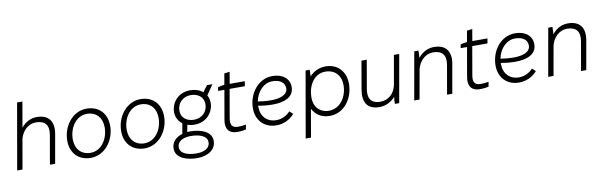

<svg xmlns="http://www.w3.org/2000/svg" viewBox="-55 -1289 6472 2062"><g transform="rotate(-10 3181.0 -257.5)"><path d="M37 0H95L152 -326C177 -416 244 -474 324 -474C423 -474 468 -419 449 -315L394 0H451L507 -317C530 -448 474 -529 343 -529C280 -529 221 -501 173 -444L221 -720H163Z M841 4C995 4 1104 -142 1104 -299C1104 -439 1015 -525 885 -525C732 -525 622 -379 622 -221C622 -81 712 4 841 4ZM847 -50C745 -50 683 -121 683 -226C683 -348 757 -469 880 -469C981 -469 1043 -398 1043 -293C1043 -172 969 -50 847 -50Z M1429 4C1583 4 1692 -142 1692 -299C1692 -439 1603 -525 1473 -525C1320 -525 1210 -379 1210 -221C1210 -81 1300 4 1429 4ZM1435 -50C1333 -50 1271 -121 1271 -226C1271 -348 1345 -469 1468 -469C1569 -469 1631 -398 1631 -293C1631 -172 1557 -50 1435 -50Z M2000 -154C2139 -154 2210 -262 2210 -356C2210 -388 2202 -416 2188 -439L2263 -549H2205C2190 -532 2170 -506 2153 -480C2118 -510 2069 -526 2015 -526C1876 -526 1805 -418 1805 -325C1805 -267 1831 -222 1872 -192L1852 -79C1780 -58 1732 -9 1732 61C1732 169 1861 205 1965 205C2082 205 2171 149 2171 52C2171 -56 2043 -91 1939 -91L1907 -90L1922 -167C1946 -158 1972 -154 2000 -154ZM1968 154C1889 154 1789 133 1789 56C1789 -9 1854 -41 1935 -41C2014 -41 2114 -20 2114 58C2114 122 2050 154 1968 154ZM2004 -207C1923 -207 1864 -253 1864 -328C1864 -413 1927 -474 2013 -474C2093 -474 2152 -427 2152 -352C2152 -267 2089 -207 2004 -207Z M2431 3C2464 4 2508 -1 2533 -8L2542 -59C2519 -54 2476 -50 2449 -51C2396 -53 2369 -80 2382 -156L2436 -467H2602L2611 -520H2446L2468 -648L2409 -640L2388 -520C2365 -518 2335 -512 2317 -506L2310 -467H2379L2324 -151C2305 -48 2352 1 2431 3Z M2864 6C2940 6 3011 -25 3062 -84L3025 -118C2988 -76 2933 -49 2873 -49C2771 -49 2706 -120 2706 -223V-236C2753 -227 2808 -221 2865 -221C2983 -221 3096 -257 3096 -372C3096 -463 3024 -523 2911 -523C2758 -523 2646 -381 2646 -216C2646 -86 2733 6 2864 6ZM2711 -281C2732 -389 2808 -468 2902 -468C2985 -468 3036 -430 3036 -368C3036 -296 2950 -269 2855 -269C2803 -269 2753 -274 2711 -281Z M3148 200H3206L3259 -105C3293 -37 3359 6 3446 6C3609 6 3708 -146 3708 -299C3708 -432 3624 -526 3492 -526C3421 -526 3361 -497 3316 -448C3318 -473 3319 -499 3318 -520H3274ZM3444 -50C3374 -50 3285 -95 3285 -224C3285 -347 3353 -471 3479 -471C3583 -471 3648 -401 3648 -295C3648 -172 3574 -50 3444 -50Z M3988 5C4056 5 4117 -25 4161 -76C4157 -48 4155 -17 4156 0H4203L4295 -520H4237L4182 -207C4165 -109 4094 -50 4008 -50C3895 -50 3872 -124 3887 -210L3941 -520H3883L3830 -212C3808 -85 3850 5 3988 5Z M4367 0H4425L4482 -321C4505 -413 4574 -474 4655 -474C4754 -474 4799 -419 4780 -315L4725 0H4782L4838 -317C4861 -448 4805 -529 4674 -529C4610 -529 4550 -501 4501 -441C4504 -472 4506 -500 4504 -520H4459Z M5077 3C5110 4 5154 -1 5179 -8L5188 -59C5165 -54 5122 -50 5095 -51C5042 -53 5015 -80 5028 -156L5082 -467H5248L5257 -520H5092L5114 -648L5055 -640L5034 -520C5011 -518 4981 -512 4963 -506L4956 -467H5025L4970 -151C4951 -48 4998 1 5077 3Z M5510 6C5586 6 5657 -25 5708 -84L5671 -118C5634 -76 5579 -49 5519 -49C5417 -49 5352 -120 5352 -223V-236C5399 -227 5454 -221 5511 -221C5629 -221 5742 -257 5742 -372C5742 -463 5670 -523 5557 -523C5404 -523 5292 -381 5292 -216C5292 -86 5379 6 5510 6ZM5357 -281C5378 -389 5454 -468 5548 -468C5631 -468 5682 -430 5682 -368C5682 -296 5596 -269 5501 -269C5449 -269 5399 -274 5357 -281Z M5828 0H5886L5943 -321C5966 -413 6035 -474 6116 -474C6215 -474 6260 -419 6241 -315L6186 0H6243L6299 -317C6322 -448 6266 -529 6135 -529C6071 -529 6011 -501 5962 -441C5965 -472 5967 -500 5965 -520H5920Z"/></g></svg>

Font: Fixel Text 20240404 Light
Style: Italic
Weight: 300
Width: 4
Italic angle: -10°
Designer: AlfaBravo + MacPaw
Foundry: Kyrylo Tkachov, Marchela Mozhyna, Serhii Makarenko, Maria Weinstein, Zakhar Kryvoshyya
Version: Version 1.211;Glyphs 3.2 (3225)